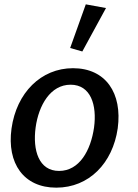

<svg xmlns="http://www.w3.org/2000/svg" viewBox="-20 -854 635 884"><path d="M239 10C390 10 499 -103 522 -263C544 -425 467 -540 316 -540C169 -540 56 -427 33 -262C11 -102 89 10 239 10ZM252 -67C158 -67 130 -163 144 -267C158 -369 212 -464 305 -464C398 -464 427 -370 413 -267C398 -162 346 -67 252 -67ZM359 -617 468 -817 375 -834 303 -633Z"/></svg>

Font: Cheyenne Sans Medium
Style: Italic
Weight: 500
Italic angle: -8.13011°
Designer: The Public Sans project authors (U.S. Web Design System), Libre Franklin designed by Pablo Impallari and Rodrigo Fuenzal
Foundry: The Cheyenne Sans Project Authors
Version: Version 2.007